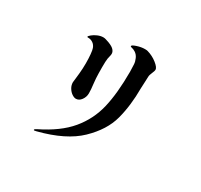

<svg xmlns="http://www.w3.org/2000/svg" viewBox="-171 -1001 1342 1284"><g transform="rotate(30 500.0 -359.0)"><path d="M228 58Q228 55 232.5 52Q237 49 244 45Q387 -25 462 -115Q537 -205 564 -318.5Q591 -432 591 -599Q591 -619 589 -655Q588 -675 578 -697.5Q568 -720 549 -732Q541 -737 533.5 -740Q526 -743 518 -744.5Q510 -746 510 -751Q510 -759 542 -769.5Q574 -780 602 -780Q617 -780 623 -778Q665 -766 698.5 -739.5Q732 -713 732 -695Q732 -686 723 -666Q713 -644 713 -630Q713 -614 711 -582Q709 -554 709 -539Q709 -407 680 -297.5Q651 -188 549.5 -90Q448 8 248 59Q236 62 233 62Q228 62 228 58ZM295 -347 298 -373Q299 -380 303 -419.5Q307 -459 307 -499Q307 -537 304 -568.5Q301 -600 296 -613Q288 -634 271.5 -645Q255 -656 236 -656Q232 -656 229.5 -656.5Q227 -657 227 -660Q227 -665 242 -677.5Q257 -690 279 -699.5Q301 -709 322 -709Q332 -709 341 -706Q389 -692 407 -676Q425 -660 425 -641Q425 -632 421.5 -619.5Q418 -607 417 -599Q414 -580 414 -532Q414 -479 416 -447L420 -404Q425 -366 425 -336Q425 -308 408 -284.5Q391 -261 367 -261Q353 -261 336 -272.5Q319 -284 307 -304Q295 -324 295 -347Z"/></g></svg>

Font: Shippori Mincho B1 ExtraBold
Style: Regular
Weight: 800
Designer: FONTDASU
Foundry: FONTDASU / Google Inc. / but / Adobe
Version: Version 3.110; ttfautohint (v1.8.3)